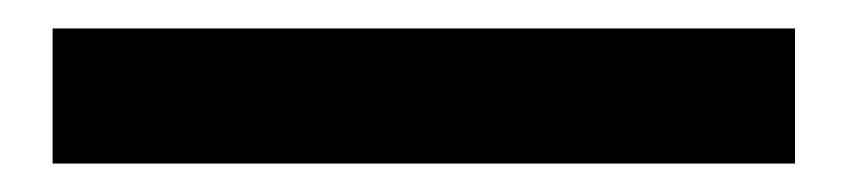

<svg xmlns="http://www.w3.org/2000/svg" viewBox="-20 41 594 135"><path d="M17 61H539V156H17Z"/></svg>

Font: Nebula Sans Bold
Style: Regular
Weight: 700
Designer: Paul D. Hunt for Adobe (as Source Sans)
Foundry: Nebula Entertainment & Broadcasting LLC
Version: Version 1.010